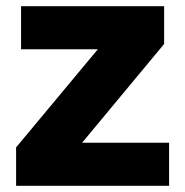

<svg xmlns="http://www.w3.org/2000/svg" viewBox="-20 -600 598 620"><path d="M245 -139H526V0H32V-124L296 -441H48V-580H510V-458Z"/></svg>

Font: BDO Grotesk ExtraBold
Style: Regular
Weight: 800
Designer: Deni Anggara
Foundry: Lokal Container
Version: Version 2.000